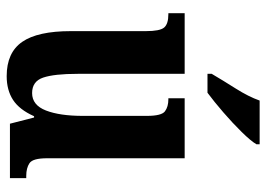

<svg xmlns="http://www.w3.org/2000/svg" viewBox="-134 -672 816 589"><g transform="rotate(90 274.5 -378.0)"><path d="M214 10Q142 10 109 -37.5Q76 -85 76 -187V-417Q76 -460 65 -473Q54 -486 24 -486H21V-536H207V-208Q207 -136 218.5 -102Q230 -68 266 -68Q303 -68 319.5 -110.5Q336 -153 336 -224V-420Q336 -465 322 -475.5Q308 -486 285 -486H282V-536H466V-114Q466 -70 481 -60Q496 -50 520 -50H527V0H360L341 -74H337Q317 -29 287 -9.5Q257 10 214 10ZM207 -619Q227 -653 252 -692.5Q277 -732 289 -766H423V-756Q413 -739 385.5 -711Q358 -683 325 -654.5Q292 -626 265 -606H207Z"/></g></svg>

Font: Noto Serif Ethiopic ExtraCondensed
Style: Bold
Weight: 700
Width: 2
Designer: Monotype Design Team
Foundry: Monotype Imaging Inc.
Version: Version 2.102; ttfautohint (v1.8.4.7-5d5b)